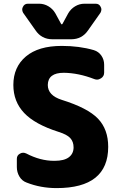

<svg xmlns="http://www.w3.org/2000/svg" viewBox="-20 -1008 639 1018"><path d="M532.2 -623Q532.2 -603.5 515.6 -592.8Q504.9 -585.9 494.1 -585.9Q487.3 -585.9 479.5 -588.9Q396.5 -621.1 318.4 -622.1Q234.4 -622.1 233.4 -557.6Q233.4 -502 307.6 -478.5Q445.3 -435.5 499.5 -378.9Q553.7 -322.3 553.7 -229.5Q553.7 -10.7 280.3 -10.7Q195.3 -10.7 121.1 -40Q96.7 -48.8 83 -71.8Q69.3 -94.7 69.3 -122.1V-166Q69.3 -184.6 85.9 -193.4Q93.8 -198.2 102.5 -198.2Q110.4 -198.2 119.1 -194.3Q193.4 -155.3 266.6 -155.3Q268.6 -155.3 269.5 -155.3Q320.3 -155.3 345.2 -174.3Q370.1 -193.4 370.1 -226.6Q370.1 -256.8 352.5 -275.9Q335 -294.9 291 -308.6Q165 -348.6 107.9 -409.2Q50.8 -469.7 50.8 -557.6Q50.8 -652.3 117.2 -708.5Q183.6 -764.6 307.6 -764.6Q400.4 -764.6 477.5 -742.2Q502.9 -734.4 517.6 -712.9Q532.2 -691.4 532.2 -665ZM303.7 -881.8Q305.7 -878.9 307.6 -878.9Q309.6 -878.9 311.5 -881.8L341.8 -937.5Q355.5 -960.9 378.4 -974.6Q401.4 -988.3 427.7 -988.3H487.3Q505.9 -988.3 513.7 -971.7Q517.6 -964.8 517.6 -958Q517.6 -949.2 512.7 -940.4L447.3 -847.7Q415 -799.8 357.4 -799.8H257.8Q200.2 -799.8 168 -847.7L102.5 -940.4Q97.7 -949.2 97.7 -958Q97.7 -964.8 101.6 -971.7Q109.4 -988.3 127.9 -988.3H187.5Q213.9 -988.3 236.8 -974.6Q259.8 -960.9 273.4 -937.5Z"/></svg>

Font: Gen Jyuu Gothic Heavy
Style: Bold
Weight: 900
Designer: [Source Han Sans]
Ryoko NISHIZUKA  (kana & ideographs); Paul D. Hunt (Latin, Greek & Cyrillic); Wenlong ZHANG  (bopomofo
Version: Version 1.002.20150607